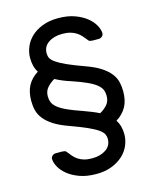

<svg xmlns="http://www.w3.org/2000/svg" viewBox="-125 -794 818 1017"><g transform="rotate(-15 284.0 -285.0)"><path d="M526 -247Q526 -196 507 -162Q488 -128 451 -105Q473 -73 473 -25Q473 5 460.5 35Q448 65 423 88Q398 111 361.5 125.5Q325 140 276 140Q224 140 185.5 126Q147 112 121.5 91.5Q96 71 83 47.5Q70 24 69 5Q68 -6 76 -14Q84 -22 96 -22H129Q135 -22 143 -20.5Q151 -19 156 -11Q166 2 176 13.5Q186 25 199.5 34Q213 43 231.5 48.5Q250 54 276 54Q321 54 351.5 33.5Q382 13 382 -25Q382 -38 376 -50.5Q370 -63 351 -76.5Q332 -90 296.5 -106Q261 -122 203 -143Q152 -161 120.5 -181.5Q89 -202 71.5 -224.5Q54 -247 48 -271.5Q42 -296 42 -323Q42 -373 60.5 -407Q79 -441 116 -464Q105 -481 100 -501Q95 -521 95 -545Q95 -575 107.5 -605Q120 -635 144.5 -658Q169 -681 206 -695.5Q243 -710 292 -710Q344 -710 382.5 -696Q421 -682 446.5 -661.5Q472 -641 485 -617.5Q498 -594 499 -575Q500 -564 492 -556Q484 -548 472 -548H441Q435 -548 427 -549.5Q419 -551 414 -559Q404 -572 393.5 -583.5Q383 -595 369.5 -604Q356 -613 337 -618.5Q318 -624 292 -624Q247 -624 216.5 -603.5Q186 -583 186 -545Q186 -531 192 -519Q198 -507 217 -493.5Q236 -480 271.5 -464Q307 -448 365 -427Q416 -409 447.5 -388.5Q479 -368 496.5 -345.5Q514 -323 520 -298.5Q526 -274 526 -247ZM133 -324Q133 -306 139 -291Q145 -276 162.5 -261.5Q180 -247 211.5 -232.5Q243 -218 293 -201Q318 -192 339 -183.5Q360 -175 378 -166Q402 -179 418.5 -198Q435 -217 435 -246Q435 -264 429 -279Q423 -294 405.5 -308.5Q388 -323 356.5 -337.5Q325 -352 275 -369Q249 -377 228 -386Q207 -395 190 -404Q166 -390 149.5 -371Q133 -352 133 -324Z"/></g></svg>

Font: Rubik
Style: Regular
Weight: 400
Designer: Hubert & Fischer
Foundry: Hubert & Fischer
Version: Version 1.002; ttfautohint (v1.6)